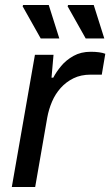

<svg xmlns="http://www.w3.org/2000/svg" viewBox="-20 -744 439 764"><path d="M27 0 119 -526H193L185 -435H192Q204 -458 223.5 -481.5Q243 -505 272.5 -521.5Q302 -538 341 -538Q359 -538 374 -536Q389 -534 399 -530L385 -447H341Q302 -447 272.5 -432.5Q243 -418 221.5 -394Q200 -370 187 -339.5Q174 -309 168 -276L120 0ZM321 -591 249 -719 251 -724H353L395 -591ZM142 -591 70 -719 72 -724H174L216 -591Z"/></svg>

Font: Archivo SemiExpanded
Style: Italic
Weight: 400
Width: 6
Italic angle: -10°
Designer: Hector Gatti
Foundry: Omnibus-Type
Version: Version 2.001